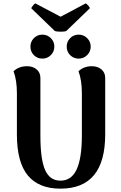

<svg xmlns="http://www.w3.org/2000/svg" viewBox="-20 -1103 716 1137"><path d="M603 -307.1Q603 14.2 337.9 14.2Q209.5 14.2 144.8 -64Q80.1 -142.1 80.1 -307.1V-550.8Q80.1 -628.4 60.1 -681.2Q92.3 -710.9 140.1 -710.9Q174.3 -710.9 196.8 -692.1Q219.2 -673.3 219.2 -641.1V-299.8Q219.2 -158.7 247.3 -95.9Q275.4 -33.2 337.9 -33.2Q403.3 -33.2 434.1 -100.1Q464.8 -167 464.8 -299.8V-550.8Q464.8 -628.4 444.8 -681.2Q477.1 -710.9 523.9 -710.9Q558.1 -710.9 580.6 -692.1Q603 -673.3 603 -641.1ZM160.2 -827.1Q160.2 -856.4 180.7 -877.2Q201.2 -897.9 231 -897.9Q260.3 -897.9 281 -877.2Q301.8 -856.4 301.8 -827.1Q301.8 -797.4 281 -776.6Q260.3 -755.9 231 -755.9Q201.2 -755.9 180.7 -776.4Q160.2 -796.9 160.2 -827.1ZM165 -1054.2Q166 -1058.6 174.6 -1069.3Q183.1 -1080.1 189 -1083L338.9 -1003.9L487.8 -1083Q494.1 -1080.1 503.2 -1069.3Q512.2 -1058.6 512.2 -1054.2L373 -919.9Q363.8 -915 338.6 -915.3Q313.5 -915.5 304.2 -919.9ZM375 -827.1Q375 -856.4 395.5 -877.2Q416 -897.9 445.8 -897.9Q475.1 -897.9 496.1 -877.2Q517.1 -856.4 517.1 -827.1Q517.1 -797.4 496.1 -776.6Q475.1 -755.9 445.8 -755.9Q416 -755.9 395.5 -776.4Q375 -796.9 375 -827.1Z"/></svg>

Font: Arima
Style: Bold
Weight: 700
Designer: Joana Correia and Natanael Gama
Foundry: NDISCOVER
Version: Version 1.100;Glyphs 3.1.2 (3151)